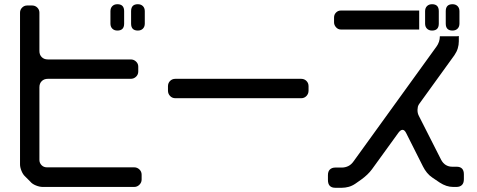

<svg xmlns="http://www.w3.org/2000/svg" viewBox="-20 -783 2261 911"><path d="M634 -638Q649 -638 658 -647Q667 -656 667 -671V-730Q667 -745 658 -754Q649 -763 634 -763Q602 -763 602 -730V-671Q602 -638 634 -638ZM537 -638Q569 -638 569 -671V-730Q569 -763 537 -763Q522 -763 513 -754Q504 -745 504 -730V-671Q504 -656 513 -647Q522 -638 537 -638ZM124 79Q133 90 150.5 97Q168 104 183 104H617Q631 104 641.5 93.5Q652 83 652 69V46Q652 31 641.5 21Q631 11 617 11H203Q187 11 177 0.5Q167 -10 167 -24V-369Q167 -387 178 -398Q189 -409 207 -409H600Q615 -409 625.5 -419Q636 -429 636 -444V-467Q636 -481 625.5 -491Q615 -501 600 -501H207Q189 -501 178 -512Q167 -523 167 -541V-723Q167 -737 157 -747Q147 -757 132 -757H109Q95 -757 85 -747Q75 -737 75 -723V-3Q75 11 82 28Q89 45 99 54Z M812 -317H1409Q1424 -317 1434 -327.5Q1444 -338 1444 -353V-374Q1444 -389 1434 -399Q1424 -409 1409 -409H812Q797 -409 787 -399Q777 -389 777 -374V-353Q777 -338 787 -327.5Q797 -317 812 -317Z M1969 -643V-733H1597Q1584 -733 1574.5 -723.5Q1565 -714 1565 -700V-677Q1565 -664 1574.5 -653.5Q1584 -643 1597 -643ZM2067 -611Q2067 -584 2051 -562L1658 -18Q1647 -2 1632.5 5Q1618 12 1602 12H1571Q1555 12 1545.5 21Q1536 30 1536 48V71Q1536 108 1571 108H1602Q1618 108 1634.5 103.5Q1651 99 1667 88L1694 69Q1726 46 1745 20L1871 -154Q1881 -167 1890 -167Q1900 -167 1908 -150L1987 7Q1995 23 2006 36.5Q2017 50 2032 60L2066 83Q2098 104 2130 104H2146Q2162 104 2171.5 95Q2181 86 2181 67V44Q2181 8 2146 8H2125Q2109 8 2095.5 0Q2082 -8 2073 -25L1968 -232Q1961 -245 1961 -259Q1961 -260 1961 -263Q1961 -266 1962 -271Q1962 -281 1972 -294L2136 -521Q2147 -537 2152 -553.5Q2157 -570 2157 -587V-612Q2154 -611 2149 -611ZM2127 -638Q2142 -638 2151 -647Q2160 -656 2160 -671V-730Q2160 -745 2151 -754Q2142 -763 2127 -763Q2095 -763 2095 -730V-671Q2095 -638 2127 -638ZM2030 -638Q2062 -638 2062 -671V-730Q2062 -763 2030 -763Q2015 -763 2006 -754Q1997 -745 1997 -730V-671Q1997 -656 2006 -647Q2015 -638 2030 -638Z"/></svg>

Font: WD-XL Lubrifont TC
Style: Regular
Weight: 400
Designer: [WD-XL Lubrifont] Copyright 2020-2022 (c) NightFurySL2001, Skr-ZERO; [ZCOOL QingKe HuangYou] Copyright 2018-2022 (c) The
Version: Version 2.001;hotconv 1.1.1;makeotfexe 2.6.0